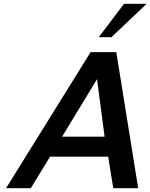

<svg xmlns="http://www.w3.org/2000/svg" viewBox="-20 -997 797 1017"><path d="M757 -977H637L503 -800H570ZM712 0 596 -721H460L12 0H143L245 -167H553L580 0ZM534 -273H309L494 -578Z"/></svg>

Font: Perun SemiBold Italic
Style: Regular
Weight: 400
Italic angle: -12°
Foundry: Copyright (c) Stefan Peev, Context Ltd, 2016
Version: Version 1.026